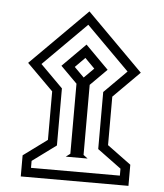

<svg xmlns="http://www.w3.org/2000/svg" viewBox="-52 -689 686 805"><g transform="rotate(5 291.5 -286.0)"><path d="M54.7 -405.3 292 -642.6 528.8 -405.3 418.5 -294.9V-90.8L518.6 -17.1V71.8H65.4V-17.1L165.5 -90.8V-294.9ZM110.8 -405.3 205.1 -311V-70.8L105 2.9V32.2H479V2.9L378.9 -70.8V-311L473.1 -405.3L292 -586.4ZM246.1 -27.3 264.2 -41V-335.9L194.8 -405.3L292 -502.9L389.2 -405.3L319.8 -335.9V-41L337.9 -27.3ZM251 -405.3 292 -364.3 333 -405.3 292 -446.8Z"/></g></svg>

Font: Vazirmatn UI
Style: Regular
Weight: 400
Designer: Saber Rastikerdar
Foundry: Saber Rastikerdar
Version: Version 33.003